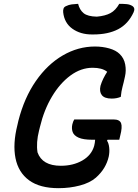

<svg xmlns="http://www.w3.org/2000/svg" viewBox="-20 -963 722 1003"><path d="M368 -339H573Q605 -339 612.5 -319.5Q620 -300 608 -254L603 -233H542L539 -228Q548 -215 550.5 -192Q553 -169 548 -145Q541 -114 524.5 -86.5Q508 -59 481 -35Q450 -8 397.5 6Q345 20 286 20Q188 20 132 -21Q76 -62 61 -136.5Q46 -211 71 -310L76 -332Q107 -453 167.5 -540Q228 -627 308 -673.5Q388 -720 476 -720Q516 -720 551 -710Q586 -700 605 -681Q628 -659 634 -626.5Q640 -594 633 -564Q626 -531 620 -509.5Q614 -488 611 -457Q589 -448 564 -448Q526 -448 512 -466Q498 -484 505 -515Q511 -535 520 -553Q529 -571 540 -588Q526 -599 507 -604Q488 -609 464 -609Q403 -609 348 -568.5Q293 -528 251.5 -458.5Q210 -389 189 -301L184 -281Q168 -218 176 -167Q201 -97 298 -97Q362 -97 410 -124.5Q458 -152 472 -201Q476 -217 477 -233H462Q415 -233 390.5 -244Q366 -255 359.5 -273.5Q353 -292 358 -314Q362 -330 368 -339ZM603 -943Q624 -943 641 -941.5Q658 -940 671 -932Q688 -921 678 -899Q650 -838 597.5 -810.5Q545 -783 468 -783H460Q400 -783 358 -813Q316 -843 310 -899Q309 -910 312 -918.5Q315 -927 325 -931Q339 -938 354 -940Q369 -942 388 -943Q396 -911 417 -894Q438 -877 486 -876Q530 -880 557 -894.5Q584 -909 603 -943Z"/></svg>

Font: Recursive Sn Csl St SmB
Style: Italic
Weight: 600
Italic angle: -15°
Version: Version 1.079;hotconv 1.0.112;makeotfexe 2.5.65598; ttfautoh